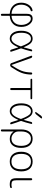

<svg xmlns="http://www.w3.org/2000/svg" viewBox="1740 -2534 1013 4534"><g transform="rotate(90 2247.0 -266.5)"><path d="M352 -385V-39Q352 -32 362 -32Q459 -41 513.5 -101Q568 -161 568 -260Q568 -356 523 -422Q478 -488 423 -488Q387 -488 369.5 -466.5Q352 -445 352 -385ZM296 9Q180 0 111.5 -71.5Q43 -143 43 -260Q43 -364 95.5 -440.5Q148 -517 223 -528Q232 -529 239 -523Q246 -517 246 -508Q246 -488 223 -482Q167 -468 128.5 -405Q90 -342 90 -260Q90 -161 144.5 -101Q199 -41 296 -32Q306 -32 306 -39V-392Q306 -464 333.5 -497Q361 -530 420 -530Q498 -530 556.5 -452.5Q615 -375 615 -260Q615 -143 547 -71.5Q479 0 362 9Q352 9 352 18V197Q352 207 345.5 213.5Q339 220 329 220Q319 220 312.5 213.5Q306 207 306 197V18Q306 9 296 9Z M891 -490Q828 -490 790.5 -429Q753 -368 753 -260Q753 -153 792 -91.5Q831 -30 894 -30Q941 -30 984.5 -76Q1028 -122 1073 -245Q1076 -252 1073 -260Q1037 -356 1006 -407.5Q975 -459 950 -474.5Q925 -490 891 -490ZM891 10Q809 10 757.5 -61.5Q706 -133 706 -260Q706 -387 757.5 -458.5Q809 -530 891 -530Q952 -530 996 -489Q1040 -448 1093 -323Q1094 -321 1096 -320.5Q1098 -320 1099 -322Q1125 -408 1146 -498Q1151 -520 1174 -520Q1183 -520 1188.5 -513Q1194 -506 1192 -498Q1159 -363 1123 -263Q1121 -256 1124 -246Q1156 -164 1200 -24Q1203 -15 1197.5 -7.5Q1192 0 1183 0Q1159 0 1152 -23Q1121 -126 1100 -186Q1099 -188 1097 -188.5Q1095 -189 1094 -187Q1047 -79 998.5 -34.5Q950 10 891 10Z M1469 -31 1296 -496Q1293 -505 1298 -512.5Q1303 -520 1313 -520Q1325 -520 1334.5 -513.5Q1344 -507 1348 -496L1514 -31Q1514 -30 1515 -30Q1517 -30 1517 -31Q1615 -173 1652 -271.5Q1689 -370 1691 -495Q1691 -506 1698.5 -513Q1706 -520 1716 -520Q1726 -520 1733 -513Q1740 -506 1740 -495Q1738 -371 1701.5 -272.5Q1665 -174 1567 -28Q1547 0 1514 0Q1499 0 1486.5 -8.5Q1474 -17 1469 -31Z M1858 -480Q1850 -480 1844 -486Q1838 -492 1838 -500Q1838 -508 1844 -514Q1850 -520 1858 -520H2304Q2312 -520 2318 -514Q2324 -508 2324 -500Q2324 -492 2318 -486Q2312 -480 2304 -480H2115Q2106 -480 2106 -471V-24Q2106 -14 2099 -7Q2092 0 2082 0Q2072 0 2065 -7Q2058 -14 2058 -24V-471Q2058 -480 2049 -480Z M2605 -490Q2542 -490 2504.5 -429Q2467 -368 2467 -260Q2467 -153 2506 -91.5Q2545 -30 2608 -30Q2655 -30 2698.5 -76Q2742 -122 2787 -245Q2790 -252 2787 -260Q2751 -356 2720 -407.5Q2689 -459 2664 -474.5Q2639 -490 2605 -490ZM2605 10Q2523 10 2471.5 -61.5Q2420 -133 2420 -260Q2420 -387 2471.5 -458.5Q2523 -530 2605 -530Q2666 -530 2710 -489Q2754 -448 2807 -323Q2808 -321 2810 -320.5Q2812 -320 2813 -322Q2839 -408 2860 -498Q2865 -520 2888 -520Q2897 -520 2902.5 -513Q2908 -506 2906 -498Q2873 -363 2837 -263Q2835 -256 2838 -246Q2870 -164 2914 -24Q2917 -15 2911.5 -7.5Q2906 0 2897 0Q2873 0 2866 -23Q2835 -126 2814 -186Q2813 -188 2811 -188.5Q2809 -189 2808 -187Q2761 -79 2712.5 -34.5Q2664 10 2605 10ZM2711 -728Q2730 -753 2761 -753Q2771 -753 2775 -744.5Q2779 -736 2773 -729L2678 -610Q2661 -590 2638 -590Q2630 -590 2626.5 -596.5Q2623 -603 2627 -610Z M3084 -262V-193Q3084 -126 3135.5 -78Q3187 -30 3254 -30Q3336 -30 3380 -89Q3424 -148 3424 -260Q3424 -369 3378.5 -429.5Q3333 -490 3254 -490Q3176 -490 3130 -429Q3084 -368 3084 -262ZM3036 196V-257Q3036 -386 3094 -458Q3152 -530 3256 -530Q3358 -530 3415 -459Q3472 -388 3472 -260Q3472 -133 3415.5 -61.5Q3359 10 3262 10Q3146 10 3087 -79Q3087 -81 3085 -81Q3084 -81 3084 -80V196Q3084 206 3077 213Q3070 220 3060 220Q3050 220 3043 213Q3036 206 3036 196Z M3930.5 -431.5Q3884 -490 3795 -490Q3706 -490 3659.5 -431.5Q3613 -373 3613 -260Q3613 -147 3659.5 -88.5Q3706 -30 3795 -30Q3884 -30 3930.5 -88.5Q3977 -147 3977 -260Q3977 -373 3930.5 -431.5ZM3966 -60.5Q3905 10 3795 10Q3685 10 3624 -60.5Q3563 -131 3563 -260Q3563 -389 3624 -459.5Q3685 -530 3795 -530Q3905 -530 3966 -459.5Q4027 -389 4027 -260Q4027 -131 3966 -60.5Z M4333 10Q4250 10 4219 -24.5Q4188 -59 4188 -150V-496Q4188 -506 4195 -513Q4202 -520 4212 -520Q4222 -520 4229 -513Q4236 -506 4236 -496V-153Q4236 -78 4258 -54Q4280 -30 4340 -30Q4372 -30 4402 -39Q4409 -41 4415 -36.5Q4421 -32 4421 -24Q4421 -3 4400 2Q4366 10 4333 10Z"/></g></svg>

Font: Rounded Mplus 1c Light
Style: Regular
Weight: 300
Version: Version 1.059.20150529